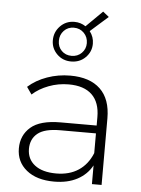

<svg xmlns="http://www.w3.org/2000/svg" viewBox="-58 -901 699 951"><g transform="rotate(5 291.5 -426.0)"><path d="M435 -93Q410 -47 362 -21.5Q314 4 247 4Q160 4 109.5 -37Q59 -78 59 -145Q59 -210 105.5 -250.5Q152 -291 254 -291H433V-333Q433 -406 393.5 -444Q354 -482 278 -482Q226 -482 178.5 -464Q131 -446 98 -416L73 -452Q112 -487 167 -506.5Q222 -526 282 -526Q379 -526 431 -476.5Q483 -427 483 -331V0H435ZM254 -37Q319 -37 364.5 -67Q410 -97 433 -154V-252H255Q178 -252 143.5 -224Q109 -196 109 -147Q109 -96 147 -66.5Q185 -37 254 -37ZM180 -693Q180 -734 208.5 -763.5Q237 -793 279 -793Q310 -793 335 -776L416 -856L446 -832L358 -754Q379 -727 379 -693Q379 -653 350.5 -624.5Q322 -596 279 -596Q237 -596 208.5 -624.5Q180 -653 180 -693ZM349 -693Q349 -723 329 -743.5Q309 -764 279 -764Q249 -764 229.5 -743.5Q210 -723 210 -693Q210 -663 229.5 -643.5Q249 -624 279 -624Q309 -624 329 -644Q349 -664 349 -693Z"/></g></svg>

Font: Goldbeck Next Light
Style: Regular
Weight: 300
Designer: Julieta Ulanovsky
Foundry: Julieta Ulanovsky
Version: Version 7.200